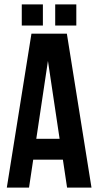

<svg xmlns="http://www.w3.org/2000/svg" viewBox="-20 -853 447 873"><path d="M396 0H285L266 -127H131L112 0H11L123 -700H284ZM145 -222H251L198 -576ZM175 -833V-737H79V-833ZM327 -833V-737H231V-833Z"/></svg>

Font: BebasNeueW03-Regular
Style: Regular
Weight: 400
Designer: Ryoichi Tsunekawa
Foundry: Ryoichi Tsunekawa
Version: Version 1.30